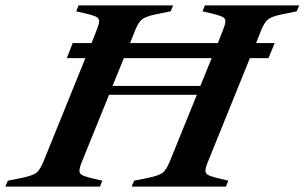

<svg xmlns="http://www.w3.org/2000/svg" viewBox="-80 -693 1131 713"><path d="M1031 -673 1022 -651 968 -640Q930 -632 916.5 -622Q903 -612 890 -581L871 -533H940L917 -477H848L692 -92Q683 -70 683 -59Q683 -49 691.5 -44Q700 -39 722 -33L768 -22L759 0H409L418 -22L472 -33Q510 -41 523.5 -51Q537 -61 550 -92L651 -341H325L224 -92Q215 -70 215 -59Q215 -49 223 -44Q231 -39 253 -33L300 -22L291 0H-60L-51 -22L4 -33Q41 -41 54.5 -51Q68 -61 81 -92L237 -477H168L190 -533H260L279 -581Q288 -604 288 -614Q288 -624 280 -629Q272 -634 250 -640L203 -651L212 -673H563L554 -651L499 -640Q462 -632 448.5 -622Q435 -612 422 -581L403 -533H729L748 -581Q757 -604 757 -614Q757 -624 748.5 -629Q740 -634 718 -640L672 -651L681 -673ZM706 -477H380L338 -374H664Z"/></svg>

Font: Ibarra Real Nova
Style: Bold Italic
Weight: 700
Italic angle: -22°
Designer: Jose Maria Ribagorda & Octavio Pardo
Foundry: Octavio Pardo
Version: Version 1.014